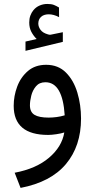

<svg xmlns="http://www.w3.org/2000/svg" viewBox="-20 -669 470 952"><path d="M161.6 -475.6Q146 -491.2 135.5 -511Q125 -530.8 125 -557.6Q125 -576.7 130.6 -591.8Q136.2 -606.9 145.5 -618.2Q158.2 -633.8 176.5 -641.6Q194.8 -649.4 214.4 -649.4Q234.4 -649.4 246.6 -644.8Q258.8 -640.1 272.5 -631.8L272.9 -584Q246.1 -598.1 221.2 -598.1Q212.4 -598.1 201.9 -595.5Q191.4 -592.8 183.6 -585.4Q169.9 -573.2 169.9 -551.3Q170.4 -535.2 181.4 -520.5Q192.4 -505.9 216.3 -499Q218.8 -498.5 221.2 -497.6Q223.6 -496.6 227.1 -496.6Q230 -496.6 231.9 -497.1L291.5 -509.3V-461.4L106.4 -417V-462.9ZM298.8 -12.2Q282.2 -6.8 258.5 -3.4Q234.9 0 218.8 0Q47.9 0 47.9 -144.5Q47.9 -192.9 65.2 -239.5Q82.5 -286.1 118.4 -316.9Q154.3 -347.7 209 -347.7Q268.6 -347.7 306.9 -309.3Q345.2 -271 363.5 -210Q381.8 -148.9 381.8 -81.1Q381.8 55.2 306.9 144.5Q231.9 233.9 82 262.7L52.7 187.5Q159.2 167.5 223.1 113Q287.1 58.6 298.8 -12.2ZM300.8 -97.2Q290.5 -261.2 205.1 -261.2Q175.3 -261.2 158.4 -241.2Q141.6 -221.2 135 -194.6Q128.4 -168 128.4 -147Q128.4 -113.3 151.1 -99.6Q173.8 -85.9 221.2 -85.9Q240.2 -85.9 260.7 -88.6Q281.2 -91.3 300.8 -97.2Z"/></svg>

Font: Vazir WOL
Style: Regular-WOL
Weight: 400
Designer: Saber Rastikerdar
Foundry: Saber Rastikerdar
Version: Version 30.00;August 23, 2021;FontCreator 13.0.0.2683 64-bit